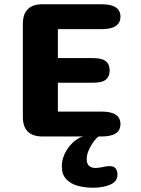

<svg xmlns="http://www.w3.org/2000/svg" viewBox="-20 -639 659 899"><path d="M544 -561Q544 -502.5 456 -502.5H251V-367H413.5Q458 -367 475.8 -352.2Q493.5 -337.5 493.5 -309.5Q493.5 -281 475.8 -266.2Q458 -251.5 413.5 -251.5H251V-116.5H456Q544 -116.5 544 -58Q544 0 456 0H179Q87 0 87 -92V-527Q87 -619 179 -619H456Q544 -619 544 -561ZM415 240Q377.5 240 344.2 231Q311 222 290.2 200Q269.5 178 269.5 140Q269.5 113.5 279.5 89.2Q289.5 65 305 46Q320.5 27 337.8 15Q355 3 370.5 0H442Q431.5 6.5 418.5 24Q405.5 41.5 395.8 63.5Q386 85.5 386 105.5Q386 127.5 397 137.5Q408 147.5 427.5 147.5Q434.5 147.5 445.2 146Q456 144.5 462.5 143Q471.5 140.5 479.5 139.8Q487.5 139 493.5 139Q513.5 139 521.8 150.2Q530 161.5 530 179Q530 210.5 496.8 225.2Q463.5 240 415 240Z"/></svg>

Font: Sono ExtraLight Monospace
Style: Bold
Weight: 700
Version: Version 2.112